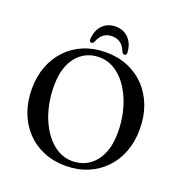

<svg xmlns="http://www.w3.org/2000/svg" viewBox="-156 -1018 1102 1168"><g transform="rotate(20 395.0 -433.5)"><path d="M393.5 -716Q472.5 -716 537.2 -688.8Q602 -661.5 648.8 -611.8Q695.5 -562 720.5 -494.5Q745.5 -427 745.5 -345.5Q745.5 -266.5 720.5 -200Q695.5 -133.5 649 -84.8Q602.5 -36 537.8 -9.2Q473 17.5 394.5 17.5Q316.5 17.5 252 -9.8Q187.5 -37 141 -86.8Q94.5 -136.5 69.2 -204.2Q44 -272 44 -353.5Q44 -433 69 -499.2Q94 -565.5 140.5 -614.2Q187 -663 251.2 -689.5Q315.5 -716 393.5 -716ZM627 -280.5Q627 -346.5 613.8 -405.8Q600.5 -465 576.8 -514Q553 -563 520.8 -599Q488.5 -635 449.5 -654.5Q410.5 -674 367 -674Q306.5 -674 260.8 -643.5Q215 -613 189.8 -555.8Q164.5 -498.5 164.5 -418.5Q164.5 -352 177.2 -292.5Q190 -233 213.8 -183.8Q237.5 -134.5 269.8 -98.5Q302 -62.5 341 -43Q380 -23.5 423 -23.5Q484 -23.5 530 -54.2Q576 -85 601.5 -142.5Q627 -200 627 -280.5ZM395 -820.5Q362 -820.5 340.2 -804Q318.5 -787.5 304 -751.5Q300.5 -745.5 297 -742.8Q293.5 -740 288.5 -740Q282 -740 278 -745Q274 -750 275 -759.5Q278.5 -816.5 311 -850Q343.5 -883.5 395 -883.5Q446.5 -883.5 479 -850Q511.5 -816.5 515.5 -759.5Q516 -750 512 -745Q508 -740 501 -740Q497 -740 493 -742.8Q489 -745.5 485.5 -751.5Q471.5 -788 449.2 -804.2Q427 -820.5 395 -820.5Z"/></g></svg>

Font: Fraunces 24pt
Style: Regular
Weight: 400
Version: Version 1.000;[b76b70a41]